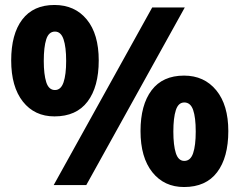

<svg xmlns="http://www.w3.org/2000/svg" viewBox="-20 -744 963 772"><path d="M199 -724Q281 -724 329 -665.5Q377 -607 377 -501Q377 -395 332 -335.5Q287 -276 199 -276Q119 -276 72 -335.5Q25 -395 25 -501Q25 -607 69.5 -665.5Q114 -724 199 -724ZM723 -714 327 0H196L592 -714ZM201 -617Q176 -617 166 -586Q156 -555 156 -499Q156 -445 166 -413.5Q176 -382 201 -382Q225 -382 235.5 -413Q246 -444 246 -499Q246 -555 235.5 -586Q225 -617 201 -617ZM720 -440Q801 -440 849.5 -381Q898 -322 898 -217Q898 -111 853 -51.5Q808 8 720 8Q640 8 592.5 -51.5Q545 -111 545 -217Q545 -322 589.5 -381Q634 -440 720 -440ZM721 -332Q697 -332 687 -301Q677 -270 677 -215Q677 -160 687 -128.5Q697 -97 721 -97Q746 -97 756.5 -128Q767 -159 767 -215Q767 -272 756.5 -302Q746 -332 721 -332Z"/></svg>

Font: Noto Sans Meetei Mayek ExtraBold
Style: Regular
Weight: 800
Designer: Monotype Design Team and Neelakash Kshetrimayum
Foundry: Monotype Imaging Inc.
Version: Version 2.002; ttfautohint (v1.8.4.7-5d5b)